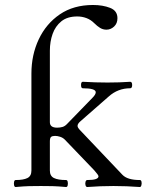

<svg xmlns="http://www.w3.org/2000/svg" viewBox="-20 -746 588 770"><path d="M43 4Q38 4 36.5 -3Q35 -10 36.5 -17Q38 -24 43 -24Q74 -24 90 -32Q106 -40 106 -62V-451Q106 -526 135.5 -588.5Q165 -651 220 -688.5Q275 -726 353 -726Q392 -726 421.5 -714.5Q451 -703 451 -673Q451 -652 437.5 -639.5Q424 -627 407 -627Q393 -627 381.5 -634Q370 -641 358 -653Q344 -667 326.5 -673.5Q309 -680 290 -680Q250 -680 226 -660.5Q202 -641 191 -610Q180 -579 180 -543V-256Q180 -234 209 -234Q221 -234 231 -237Q241 -240 250 -250L351 -354Q364 -367 364 -376Q364 -392 312 -392Q305 -392 305 -405Q305 -418 312 -418Q365 -415 411 -415Q460 -415 502 -418Q510 -418 510 -405Q510 -392 502 -392Q453 -392 416 -359L303 -260Q291 -250 291 -241Q291 -234 302 -223L471 -45Q491 -24 541 -24Q546 -24 547.5 -17Q549 -10 547 -3Q545 4 541 4Q515 2 488 1Q461 0 435 0Q408 0 382 1Q356 2 330 4Q325 4 323 -3Q321 -10 323 -17Q325 -24 330 -24Q375 -24 375 -39Q375 -44 358 -63L240 -186Q232 -194 221 -197.5Q210 -201 201 -201Q190 -201 185 -197Q180 -193 180 -179V-62Q180 -40 196.5 -32Q213 -24 245 -24Q250 -24 251.5 -17Q253 -10 251.5 -3Q250 4 245 4Q211 1 191 0.5Q171 0 144 0Q117 0 96.5 0.5Q76 1 43 4Z"/></svg>

Font: Junicode SmExp
Style: Regular
Weight: 400
Width: 6
Designer: Peter S. Baker
Version: Version 2.205; ttfautohint (v1.8.4)